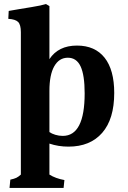

<svg xmlns="http://www.w3.org/2000/svg" viewBox="-20 -717 631 948"><path d="M83 145V-558Q83 -595 69.5 -608.5Q56 -622 21 -624L23 -663L75 -672Q87 -674 136 -682Q185 -690 207 -697L224 -687V-425Q268 -492 360 -492Q449 -492 496.5 -432Q544 -372 544 -258Q544 -129 484.5 -61Q425 7 318 7Q268 7 224 -8V145Q254 164 298 172L294 211H27L31 170Q50 166 60.5 161Q71 156 83 145ZM398 -256Q398 -346 378 -389Q358 -432 315 -432Q272 -432 248 -390Q224 -348 224 -268V-65Q235 -57 253 -51.5Q271 -46 290 -46Q398 -46 398 -256Z"/></svg>

Font: Caladea
Style: Bold
Weight: 700
Designer: Carolina Giovagnoli and Andres Torresi
Foundry: Carolina Giovagnoli & Andres Torresi
Version: Version 1.001